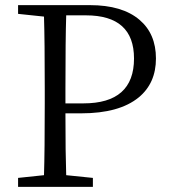

<svg xmlns="http://www.w3.org/2000/svg" viewBox="-20 -732 662 752"><path d="M50.8 0V-35.2L152.3 -45.9Q155.3 -138.7 155.3 -329.1V-382.8Q155.3 -573.2 152.3 -667L50.8 -677.7V-711.9H332Q459 -711.9 526.4 -654.3Q590.8 -599.6 590.8 -502.9Q590.8 -406.2 523.4 -350.6Q447.3 -288.1 297.9 -288.1H236.3Q236.3 -127.9 239.3 -45.9L343.8 -35.2V0ZM236.3 -327.1H306.6Q504.9 -327.1 504.9 -502.9Q504.9 -671.9 316.4 -671.9H239.3Q236.3 -578.1 236.3 -382.8Z"/></svg>

Font: Bpmf GenRyu Min R
Style: R
Weight: 400
Foundry: But Ko
Version: Version 1.320